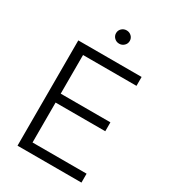

<svg xmlns="http://www.w3.org/2000/svg" viewBox="-219 -1036 1026 1149"><g transform="rotate(30 294.0 -462.0)"><path d="M89.4 0V-727.5H526.9V-666H157.7V-398.9H501V-337.4H157.7V-61.5H531.2V0ZM310.5 -832.5Q291 -832.5 277.1 -845.9Q263.2 -859.4 263.2 -878.4Q263.2 -897.9 277.1 -911.1Q291 -924.3 310.5 -924.3Q330.1 -924.3 344 -911.1Q357.9 -897.9 357.9 -878.4Q357.9 -859.4 344 -845.9Q330.1 -832.5 310.5 -832.5Z"/></g></svg>

Font: Inter 20pt Light
Style: Regular
Weight: 300
Version: Version 4.001;git-66647c0bb